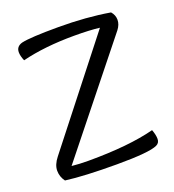

<svg xmlns="http://www.w3.org/2000/svg" viewBox="-125 -764 784 867"><g transform="rotate(-20 267.5 -330.5)"><path d="M499 -647.9Q515.1 -629.9 515.1 -606.9Q515.1 -584 498 -562L94.2 -57.1Q129.9 -53.2 174.8 -53.2Q369.1 -53.2 491.2 -85Q501 -59.1 501 -39.6Q501 -20 483.9 -12.2Q445.8 5.9 290 5.9Q133.8 5.9 43.9 -5.9Q25.9 -29.8 25.9 -59.1Q25.9 -87.9 50.8 -119.1L428.2 -600.1Q380.9 -606 306.2 -606Q165 -606 56.2 -579.1Q45.9 -603 45.9 -621.1Q45.9 -648.9 75.2 -657.2Q117.2 -667 252 -667Q386.2 -667 499 -647.9Z"/></g></svg>

Font: Sukar
Style: Regular
Weight: 400
Designer: Dario Muhafara - Ghiath Alsory
Foundry: Dario Muhafara - Ghiath Alsory
Version: Version 1.00 March 17, 2016, initial release